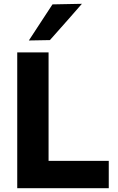

<svg xmlns="http://www.w3.org/2000/svg" viewBox="-20 -988 620 1008"><path d="M70.5 0Q70.5 -57.5 70.5 -111.5Q70.5 -165.5 70.5 -232.5V-474.5Q70.5 -543.5 70.5 -599Q70.5 -654.5 70.5 -713H235Q235 -654.5 235 -599Q235 -543.5 235 -474.5V-259Q235 -192 235 -138Q235 -84 235 -26.5L178 -143.5H317.5Q369.5 -143.5 408.8 -143.5Q448 -143.5 481.8 -143.5Q515.5 -143.5 551 -143.5V0ZM131.5 -775.5Q163 -823.5 193.8 -870.8Q224.5 -918 255.5 -965L410 -968Q381.5 -935 353 -902.8Q324.5 -870.5 296.8 -839.2Q269 -808 242 -777.5Z"/></svg>

Font: Commissioner Thin
Style: Bold
Weight: 700
Version: Version 1.001;gftools[0.9.23]